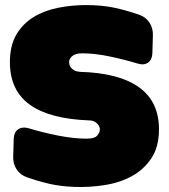

<svg xmlns="http://www.w3.org/2000/svg" viewBox="-20 -728 665 756"><path d="M32 -111Q31 -83 45.5 -61Q60 -39 86 -30Q132 -14 175.5 -4Q219 6 275 8Q332 10 391 1Q450 -8 497.5 -33.5Q545 -59 575.5 -104Q606 -149 606 -219Q606 -274 586 -315.5Q566 -357 526.5 -385Q487 -413 429 -428Q371 -443 296 -445Q282 -446 273.5 -450.5Q265 -455 260 -461Q255 -467 253.5 -473.5Q252 -480 252 -484Q252 -489 254.5 -494.5Q257 -500 262.5 -505.5Q268 -511 278 -514.5Q288 -518 304 -518Q353 -518 410.5 -506Q468 -494 521 -478Q547 -470 563 -481.5Q579 -493 580 -519L582 -589Q583 -617 568.5 -639Q554 -661 528 -670Q476 -688 428 -698Q380 -708 319 -708Q261 -708 207 -697Q153 -686 111 -660Q69 -634 44 -591Q19 -548 19 -483Q19 -427 39 -385Q59 -343 98.5 -315Q138 -287 196 -272Q254 -257 329 -254Q343 -254 351.5 -249.5Q360 -245 365 -239Q370 -233 372 -226.5Q374 -220 373 -216Q373 -207 363 -194.5Q353 -182 321 -182Q271 -182 209.5 -194Q148 -206 93 -223Q67 -230 51 -218.5Q35 -207 34 -181Z"/></svg>

Font: Bolota
Style: Bold
Weight: 240
Designer: Gabriel Pang
Version: Version 1.000